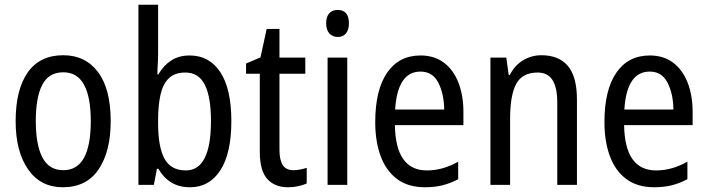

<svg xmlns="http://www.w3.org/2000/svg" viewBox="-20 -780 2985 810"><path d="M447 -269Q447 -141 396 -65.5Q345 10 245 10Q151 10 98.5 -65.5Q46 -141 46 -269Q46 -402 97 -474.5Q148 -547 247 -547Q340 -547 393.5 -476Q447 -405 447 -269ZM131 -269Q131 -169 159 -115.5Q187 -62 247 -62Q306 -62 334.5 -114.5Q363 -167 363 -269Q363 -370 334.5 -422.5Q306 -475 247 -475Q186 -475 158.5 -422.5Q131 -370 131 -269Z M647 -553Q647 -531 645.5 -508.5Q644 -486 644 -466H648Q670 -504 702.5 -525Q735 -546 780 -546Q863 -546 909.5 -475.5Q956 -405 956 -269Q956 -133 909.5 -61.5Q863 10 782 10Q736 10 703 -10Q670 -30 648 -68H642L629 0H564V-760H647ZM762 -474Q717 -474 692 -449.5Q667 -425 657 -380Q647 -335 647 -275V-260Q647 -160 674 -110.5Q701 -61 764 -61Q870 -61 870 -270Q870 -371 844 -422.5Q818 -474 762 -474Z M1218 -62Q1232 -62 1247 -65Q1262 -68 1274 -72V-6Q1259 1 1238.5 5.5Q1218 10 1195 10Q1139 10 1107.5 -25Q1076 -60 1076 -140V-469H1018V-512L1079 -538L1105 -658H1159V-537H1268V-469H1159V-148Q1159 -105 1173 -83.5Q1187 -62 1218 -62Z M1405 -738Q1452 -738 1452 -681Q1452 -654 1439.5 -639Q1427 -624 1405 -624Q1383 -624 1369.5 -639Q1356 -654 1356 -681Q1356 -710 1369 -724Q1382 -738 1405 -738ZM1445 -537V0H1362V-537Z M1754 -546Q1813 -546 1853.5 -515Q1894 -484 1914.5 -430Q1935 -376 1935 -308V-252H1646Q1649 -61 1781 -61Q1848 -61 1913 -98V-24Q1881 -7 1847.5 1.5Q1814 10 1773 10Q1702 10 1655.5 -24.5Q1609 -59 1586 -121Q1563 -183 1563 -265Q1563 -400 1613 -473Q1663 -546 1754 -546ZM1754 -478Q1657 -478 1647 -318H1854Q1853 -385 1829 -431.5Q1805 -478 1754 -478Z M2264 -547Q2338 -547 2376 -501.5Q2414 -456 2414 -360V0H2331V-347Q2331 -410 2311 -442Q2291 -474 2248 -474Q2184 -474 2158 -426.5Q2132 -379 2132 -279V0H2049V-537H2116L2126 -464H2131Q2151 -504 2186.5 -525.5Q2222 -547 2264 -547Z M2721 -546Q2780 -546 2820.5 -515Q2861 -484 2881.5 -430Q2902 -376 2902 -308V-252H2613Q2616 -61 2748 -61Q2815 -61 2880 -98V-24Q2848 -7 2814.5 1.5Q2781 10 2740 10Q2669 10 2622.5 -24.5Q2576 -59 2553 -121Q2530 -183 2530 -265Q2530 -400 2580 -473Q2630 -546 2721 -546ZM2721 -478Q2624 -478 2614 -318H2821Q2820 -385 2796 -431.5Q2772 -478 2721 -478Z"/></svg>

Font: Noto Sans Devanagari Condensed
Style: Regular
Weight: 400
Width: 3
Designer: Jelle Bosma - Monotype Design Team
Foundry: Monotype Imaging Inc.
Version: Version 2.004; ttfautohint (v1.8.4.7-5d5b)